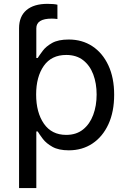

<svg xmlns="http://www.w3.org/2000/svg" viewBox="-20 -754 652 978"><path d="M77.1 204.1V-609.9Q77.1 -670.4 114.7 -702.4Q152.3 -734.4 221.7 -734.4Q254.9 -734.4 272.5 -730V-657.2Q265.1 -658.2 257.6 -658.7Q250 -659.2 244.1 -659.2Q165 -659.2 165 -609.9V-458.5H171.9Q181.2 -473.1 197.8 -495.4Q214.4 -517.6 245.6 -535.2Q276.9 -552.7 330.1 -552.7Q398.4 -552.7 450.4 -518.6Q502.4 -484.4 532 -421.1Q561.5 -357.9 561.5 -271.5Q561.5 -184.6 532.2 -121.1Q502.9 -57.6 450.9 -22.9Q398.9 11.7 330.6 11.7Q278.8 11.7 247.1 -6.1Q215.3 -23.9 198.2 -46.6Q181.2 -69.3 171.9 -84.5H165V204.1ZM317.4 -66.9Q368.7 -66.9 403.1 -94.5Q437.5 -122.1 454.8 -168.7Q472.2 -215.3 472.2 -272.5Q472.2 -329.1 455.1 -374.8Q438 -420.4 403.6 -447.3Q369.1 -474.1 317.4 -474.1Q242.2 -474.1 203.1 -418.5Q164.1 -362.8 164.1 -272.5Q164.1 -181.2 203.6 -124Q243.2 -66.9 317.4 -66.9Z"/></svg>

Font: Inter-Regular
Style: Regular
Weight: 400
Designer: Rasmus Andersson
Foundry: rsms
Version: Version 4.000;git-a52131595